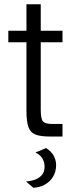

<svg xmlns="http://www.w3.org/2000/svg" viewBox="-20 -640 348 900"><path d="M214 0Q171 0 147 -9Q123 -18 113.5 -44Q104 -70 104 -120V-442H19V-496H104V-620H171V-496H273V-442H171V-126Q171 -84 181 -71.5Q191 -59 224 -59H273V0ZM136 240 102 211Q118 210 138.5 204Q159 198 174 183Q189 168 189 140Q189 121 179 103.5Q169 86 146 75L196 54Q221 70 232 90.5Q243 111 243 134Q243 166 228 189.5Q213 213 189 226Q165 239 136 240Z"/></svg>

Font: Atkinson Hyperlegible Next Light
Style: Regular
Weight: 300
Designer: Elliott Scott, Megan Eiswerth, Linus Boman, Theodore Petrosky, Letters from Sweden
Foundry: Applied Design Works, Letters from Sweden
Version: Version 2.001